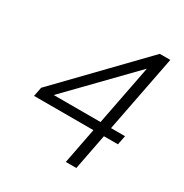

<svg xmlns="http://www.w3.org/2000/svg" viewBox="-168 -863 957 997"><g transform="rotate(30 310.0 -365.0)"><path d="M426.5 0 468 -214.5H552L563 -269.5H479L568.5 -730H505.5L60 -269.5L49 -214.5H405L363.5 0ZM135.5 -269.5 486 -630 416 -269.5Z"/></g></svg>

Font: Monaspace Neon ExtraLight
Style: Italic
Weight: 200
Italic angle: -11°
Designer: Riley Cran & the Lettermatic Team
Foundry: Lettermatic
Version: Version 1.200 (Monaspace Neon)